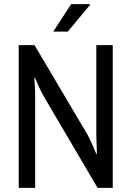

<svg xmlns="http://www.w3.org/2000/svg" viewBox="-20 -903 632 923"><path d="M236 -751 322 -883H412L413 -880L306 -751ZM192 -437Q181 -455 166.5 -487Q152 -519 148 -529L145 -528Q146 -518 147.5 -490.5Q149 -463 149 -437V0H70V-686H146L401 -255Q410 -239 424.5 -206.5Q439 -174 443 -163L446 -164Q446 -175 444.5 -203Q443 -231 443 -255V-686H522V0H449Z"/></svg>

Font: Archivo Narrow
Style: Regular
Weight: 400
Designer: Hector Gatti
Foundry: Omnibus-Type
Version: Version 1.003